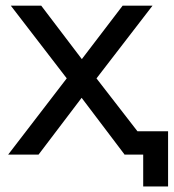

<svg xmlns="http://www.w3.org/2000/svg" viewBox="-20 -550 618 683"><path d="M237.1 -296.9 236.1 -247 18.4 -529.9H126.6L292.1 -312.1L250.7 -313L416.3 -529.9H522.6L302.9 -244.7L303.9 -296.1L533.3 0H423.3L248.4 -231.1L288.6 -226L117.1 0H9ZM489.4 -24.3 512.9 0H422.4V-83.1H577.9V113.3H489.4Z"/></svg>

Font: iiserrat Thin
Style: Regular
Weight: 100
Designer: Akira Ohta
Foundry: Akira Ohta
Version: Version 1.200;Glyphs 3.3.1 (3343)